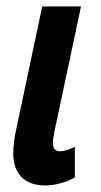

<svg xmlns="http://www.w3.org/2000/svg" viewBox="-20 -565 312 595"><path d="M120.1 9.8Q72.3 9.8 46.6 -16.4Q21 -42.5 21 -89.8Q21 -105.5 23.7 -126.5Q26.4 -147.5 30.8 -167L110.8 -544.9H231L147.9 -153.8Q146.5 -146 145.3 -138.2Q144 -130.4 144 -122.1Q144 -96.2 166 -96.2Q175.3 -96.2 188 -100.1Q200.7 -104 211.9 -109.9V-15.1Q190.9 -2.9 166 3.4Q141.1 9.8 120.1 9.8Z"/></svg>

Font: Open Sans Condensed
Style: Bold Italic
Weight: 700
Width: 3
Italic angle: -12°
Designer: Monotype Design Team
Foundry: Monotype Imaging Inc.
Version: Version 3.003; ttfautohint (v1.8.4)